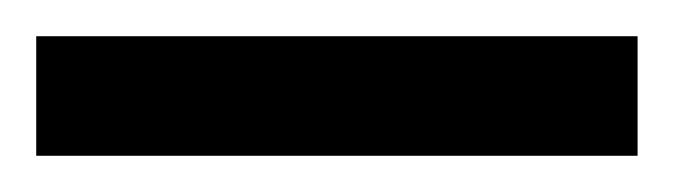

<svg xmlns="http://www.w3.org/2000/svg" viewBox="-21 70 372 106"><path d="M-1 90H331V156H-1Z"/></svg>

Font: Noto Sans Bengali Condensed Medium
Style: Regular
Weight: 500
Width: 3
Designer: Jelle Bosma - Monotype Design Team
Foundry: Monotype Imaging Inc.
Version: Version 2.003